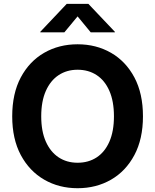

<svg xmlns="http://www.w3.org/2000/svg" viewBox="-20 -968 807 998"><path d="M383.3 10.3Q286.6 10.3 209.7 -34.2Q132.8 -78.6 88.1 -162.1Q43.5 -245.6 43.5 -363.3Q43.5 -481.9 88.1 -565.7Q132.8 -649.4 209.7 -693.6Q286.6 -737.8 383.3 -737.8Q480 -737.8 556.9 -693.6Q633.8 -649.4 678.5 -565.7Q723.1 -481.9 723.1 -363.3Q723.1 -245.6 678.5 -161.9Q633.8 -78.1 556.9 -33.9Q480 10.3 383.3 10.3ZM383.3 -122.1Q439.9 -122.1 482.4 -149.9Q524.9 -177.7 548.6 -231.7Q572.3 -285.6 572.3 -363.3Q572.3 -441.4 548.6 -495.6Q524.9 -549.8 482.4 -577.6Q439.9 -605.5 383.3 -605.5Q327.1 -605.5 284.7 -577.4Q242.2 -549.3 218.3 -495.4Q194.3 -441.4 194.3 -363.3Q194.3 -285.6 218.3 -231.9Q242.2 -178.2 284.7 -150.1Q327.1 -122.1 383.3 -122.1ZM314.5 -799.8H189.5V-802.7L326.7 -947.8H439.5L577.1 -802.7V-799.8H451.7L383.3 -882.8Z"/></svg>

Font: Inter 17pt
Style: Bold
Weight: 700
Version: Version 4.001;git-66647c0bb